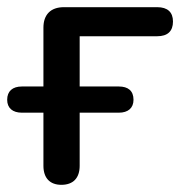

<svg xmlns="http://www.w3.org/2000/svg" viewBox="-23 -508 510 535"><path d="M148 7C181 7 199 -12 199 -46V-194H308C334 -194 349 -207 349 -230C349 -255 334 -267 308 -267H199V-407H415C444 -407 459 -421 459 -448C459 -474 444 -488 415 -488H155C118 -488 98 -467 98 -431V-267H38C12 -267 -3 -254 -3 -230C-3 -207 12 -194 38 -194H98V-46C98 -12 116 7 148 7Z"/></svg>

Font: Nunito SemiBold
Style: Regular
Weight: 600
Designer: Vernon Adams
Foundry: Vernon Adams
Version: Version 3.602